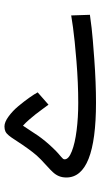

<svg xmlns="http://www.w3.org/2000/svg" viewBox="193 -660 465 892"><g transform="rotate(-90 426.0 -213.5)"><path d="M386.2 -221.2Q380.9 -228.5 365.7 -249Q350.6 -269.5 341.1 -281.7Q331.5 -293.9 316.7 -311Q301.8 -328.1 288.6 -339.8Q277.3 -323.7 264.6 -303.7Q252 -283.7 241.7 -269Q231.4 -254.4 216.3 -235.8Q199.2 -215.3 183.8 -199.5Q168.5 -183.6 159.7 -176Q150.9 -168.5 144.3 -162.8Q137.7 -157.2 135 -153.8Q132.3 -150.4 132.3 -146Q132.3 -127.4 169.7 -112.8Q207 -98.1 266.6 -90.6Q326.2 -83 394.5 -83Q486.8 -83 588.4 -91.3Q689.9 -99.6 745.6 -107.4L800.8 -115.7L803.7 -28.8Q781.2 -25.4 742.2 -20.8Q703.1 -16.1 595.5 -8.3Q487.8 -0.5 395.5 -0.5Q47.9 -0.5 47.9 -138.2Q47.9 -157.2 54.2 -172.6Q60.5 -188 73 -201.2Q85.4 -214.4 98.9 -226.3Q112.3 -238.3 131.6 -256.8Q150.9 -275.4 166 -295.4Q183.6 -318.4 200.4 -343Q217.3 -367.7 225.3 -380.6Q233.4 -393.6 242.9 -405.3Q252.4 -417 262 -421.4Q271.5 -425.8 285.2 -425.8Q305.2 -425.8 331.3 -406.7Q357.4 -387.7 379.9 -360.6Q402.3 -333.5 418.7 -310.3Q435.1 -287.1 443.4 -271.5Z"/></g></svg>

Font: Vazir FD-WOL
Style: FD-WOL
Weight: 400
Foundry: Based on Dejavu fonts, by Saber Rastikerdar
Version: Version 26.0.0